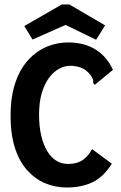

<svg xmlns="http://www.w3.org/2000/svg" viewBox="-20 -823 540 855"><path d="M277 12Q226 12 181 -7Q136 -26 101 -65Q66 -104 46.5 -164.5Q27 -225 27 -308Q27 -381 42.5 -436Q58 -491 84 -528.5Q110 -566 143 -589.5Q176 -613 212 -623.5Q248 -634 283 -634Q355 -634 405.5 -602.5Q456 -571 483 -512L409 -451L402 -445L395 -453Q396 -461 394 -468.5Q392 -476 383 -489Q363 -514 340 -522Q317 -530 293 -530Q267 -530 242.5 -516.5Q218 -503 198 -476Q178 -449 166 -408.5Q154 -368 154 -313Q154 -260 163.5 -219.5Q173 -179 190 -150.5Q207 -122 230.5 -107.5Q254 -93 282 -93Q306 -93 325 -99Q344 -105 360 -119.5Q376 -134 390 -159L478 -94Q441 -35 392 -11.5Q343 12 277 12ZM125 -647 88 -707 255 -803H289L448 -710L408 -646L272 -712Z"/></svg>

Font: Inconsolata ExtraBold
Style: Regular
Weight: 800
Designer: Raph Levien, Cyreal, Brenton Simpson
Foundry: Raph Levien, Cyreal, Google
Version: Version 3.001